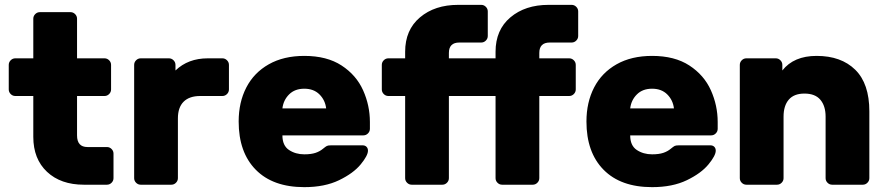

<svg xmlns="http://www.w3.org/2000/svg" viewBox="-20 -760 3650 790"><path d="M340 -155H420Q431 -155 439 -147Q447 -139 447 -128V-27Q447 -16 439 -8Q431 0 420 0H325Q230 0 173.5 -53Q117 -106 117 -197V-365H43Q32 -365 24 -373Q16 -381 16 -392V-493Q16 -504 24 -512Q32 -520 43 -520H117V-683Q117 -694 125 -702Q133 -710 144 -710H270Q281 -710 289 -702Q297 -694 297 -683V-520H410Q421 -520 429 -512Q437 -504 437 -493V-392Q437 -381 429 -373Q421 -365 410 -365H297V-203Q297 -155 340 -155Z M922 -493V-392Q922 -381 914 -373Q906 -365 895 -365H804Q759 -365 735.5 -341.5Q712 -318 712 -273V-27Q712 -16 704 -8Q696 0 685 0H559Q548 0 540 -8Q532 -16 532 -27V-493Q532 -504 540 -512Q548 -520 559 -520H675Q686 -520 694 -512Q702 -504 702 -493V-470Q754 -520 835 -520H895Q906 -520 914 -512Q922 -504 922 -493Z M1232 -125Q1260 -125 1278 -131Q1296 -137 1309 -148Q1320 -157 1325 -159.5Q1330 -162 1342 -162H1472Q1482 -162 1488 -156Q1494 -150 1494 -140Q1494 -120 1464 -83.5Q1434 -47 1375 -18.5Q1316 10 1232 10Q1103 10 1032.5 -61.5Q962 -133 962 -260Q962 -339 993.5 -400Q1025 -461 1086 -495.5Q1147 -530 1232 -530Q1325 -530 1385.5 -490.5Q1446 -451 1474 -388.5Q1502 -326 1502 -258V-230Q1502 -219 1494 -211Q1486 -203 1475 -203H1142Q1142 -161 1169 -143Q1196 -125 1232 -125ZM1322 -314Q1318 -348 1294.5 -371.5Q1271 -395 1232 -395Q1193 -395 1169.5 -371.5Q1146 -348 1142 -314Z M2322 -520Q2333 -520 2341 -512Q2349 -504 2349 -493V-392Q2349 -381 2341 -373Q2333 -365 2322 -365H2199V-27Q2199 -16 2191 -8Q2183 0 2172 0H2046Q2035 0 2027 -8Q2019 -16 2019 -27V-365H1827V-27Q1827 -16 1819 -8Q1811 0 1800 0H1674Q1663 0 1655 -8Q1647 -16 1647 -27V-365H1578Q1567 -365 1559 -373Q1551 -381 1551 -392V-493Q1551 -504 1559 -512Q1567 -520 1578 -520H1647V-547Q1647 -637 1708 -688.5Q1769 -740 1865 -740H1960Q1971 -740 1979 -732Q1987 -724 1987 -713V-612Q1987 -601 1979 -593Q1971 -585 1960 -585H1870Q1827 -585 1827 -542V-520H2019V-547Q2019 -637 2080 -688.5Q2141 -740 2237 -740H2332Q2343 -740 2351 -732Q2359 -724 2359 -713V-612Q2359 -601 2351 -593Q2343 -585 2332 -585H2242Q2199 -585 2199 -542V-520Z M2663 -125Q2691 -125 2709 -131Q2727 -137 2740 -148Q2751 -157 2756 -159.5Q2761 -162 2773 -162H2903Q2913 -162 2919 -156Q2925 -150 2925 -140Q2925 -120 2895 -83.5Q2865 -47 2806 -18.5Q2747 10 2663 10Q2534 10 2463.5 -61.5Q2393 -133 2393 -260Q2393 -339 2424.5 -400Q2456 -461 2517 -495.5Q2578 -530 2663 -530Q2756 -530 2816.5 -490.5Q2877 -451 2905 -388.5Q2933 -326 2933 -258V-230Q2933 -219 2925 -211Q2917 -203 2906 -203H2573Q2573 -161 2600 -143Q2627 -125 2663 -125ZM2753 -314Q2749 -348 2725.5 -371.5Q2702 -395 2663 -395Q2624 -395 2600.5 -371.5Q2577 -348 2573 -314Z M3530 0H3404Q3393 0 3385 -8Q3377 -16 3377 -27V-280Q3377 -324 3355.5 -349.5Q3334 -375 3290 -375Q3247 -375 3225.5 -350Q3204 -325 3204 -280V-27Q3204 -16 3196 -8Q3188 0 3177 0H3051Q3040 0 3032 -8Q3024 -16 3024 -27V-493Q3024 -504 3032 -512Q3040 -520 3051 -520H3172Q3183 -520 3191 -512Q3199 -504 3199 -493V-470Q3246 -530 3340 -530Q3441 -530 3499 -473Q3557 -416 3557 -302V-27Q3557 -16 3549 -8Q3541 0 3530 0Z"/></svg>

Font: Hezaedrus
Style: Bold
Weight: 700
Designer: Hubert & Fischer
Foundry: Hubert & Fischer
Version: Version 1.10;September 3, 2019;FontCreator 11.5.0.2425 64-bi